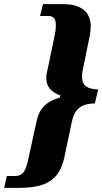

<svg xmlns="http://www.w3.org/2000/svg" viewBox="-72 -782 493 925"><path d="M-52 123H21C144 123 214 89 238 -24L274 -195C289 -268 331 -282 385 -284L401 -351C357 -353 323 -363 323 -413C323 -421 324 -431 326 -441L360 -608C364 -632 365 -643 365 -655C365 -721 322 -762 235 -762H135L121 -705H160C188 -705 197 -689 197 -661C197 -643 195 -627 191 -610L161 -465C157 -446 151 -426 151 -407C151 -367 171 -339 219 -322L216 -312C147 -292 116 -255 104 -197L67 -28C54 33 45 66 -1 66H-39Z"/></svg>

Font: Noto Serif ExtraCondensed Black
Style: Italic
Weight: 900
Width: 2
Italic angle: -12°
Designer: Monotype Design Team
Foundry: Monotype Imaging Inc.
Version: Version 2.014